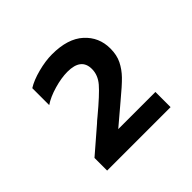

<svg xmlns="http://www.w3.org/2000/svg" viewBox="-98 -808 537 537"><g transform="rotate(-45 170.5 -539.5)"><path d="M45 -420 118 -483Q123 -488 133 -496Q181 -536 198.5 -556.5Q216 -577 216 -601Q216 -644 162 -644Q138 -644 108.5 -635.5Q79 -627 60 -614V-681Q79 -693 109.5 -701Q140 -709 166 -709Q228 -709 260.5 -679.5Q293 -650 293 -605Q293 -579 283.5 -560Q274 -541 258.5 -525Q243 -509 208 -480L149 -430H296V-370H45Z"/></g></svg>

Font: Prompt
Style: Regular
Weight: 400
Designer: Katatrad Team
Foundry: CadsonDemak
Version: Version 1.001